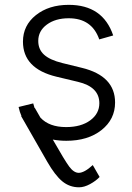

<svg xmlns="http://www.w3.org/2000/svg" viewBox="-20 -573 549 797"><path d="M124.6 -125Q147 -85.9 147.7 -84.9Q183.9 -45.5 254.3 -45.5Q316.4 -45.5 354.4 -73.3Q392.4 -101.2 392.4 -144.5Q392.4 -212.4 303.6 -233.3L214.5 -254.6Q75.3 -288 75.3 -400.2Q75.3 -467.3 128.9 -510.1Q182.5 -552.9 265.3 -552.9Q407 -552.9 449.9 -425.8L392 -409.4Q361.5 -497.2 265.3 -497.2Q209.9 -497.2 174.4 -470.9Q138.8 -444.6 138.8 -403.1Q138.8 -367.9 162.8 -346.1Q186.8 -324.2 238.3 -311.4L320.7 -291.2Q457.7 -257.5 457.7 -147.4Q457.7 -77.8 401.5 -33.2Q345.2 11.4 255.3 11.4Q226.2 11.4 199.2 6.4Q249.3 94.5 267.9 119.3Q286.6 144.2 306.8 144.5Q330.3 144.2 365.1 112.2L393.5 161.6Q378.6 177.6 354 191.1Q329.5 204.5 308.2 204.5Q268.8 204.5 238.6 179.7Q208.5 154.8 176.1 98.4L67.8 -90.9L68.9 -91.6Q61.4 -108.7 57.2 -128.9L117.9 -143.8Q121.1 -132.1 123.6 -124.3Z"/></svg>

Font: Inter Light BETA
Style: Regular
Weight: 300
Designer: Rasmus Andersson
Foundry: rsms
Version: Version 3.011;git-f93a4a705